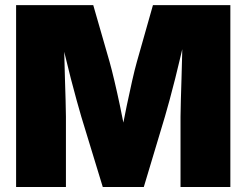

<svg xmlns="http://www.w3.org/2000/svg" viewBox="-20 -748 986 768"><path d="M44.4 0V-727.5H353L418.5 -500Q426.8 -470.7 437.7 -424.3Q448.7 -377.9 459.7 -325.7Q470.7 -273.4 480 -225.3Q489.3 -177.2 494.6 -144H452.6Q458 -177.2 467 -225.3Q476.1 -273.4 487.1 -325.7Q498 -377.9 508.5 -424.3Q519 -470.7 527.3 -500L591.8 -727.5H901.4V0H702.1V-281.2Q702.1 -306.2 703.4 -346.9Q704.6 -387.7 706.1 -436Q707.5 -484.4 708.7 -533.7Q710 -583 710 -625H725.1Q715.8 -580.1 704.3 -530.8Q692.9 -481.4 680.9 -434.3Q668.9 -387.2 658.2 -347.4Q647.5 -307.6 639.6 -281.2L555.2 0H391.1L305.2 -281.2Q297.4 -307.6 286.4 -347.4Q275.4 -387.2 263.2 -434.3Q251 -481.4 239.3 -530.8Q227.5 -580.1 217.8 -625H235.8Q235.8 -583 237.1 -533.7Q238.3 -484.4 239.7 -436Q241.2 -387.7 242.4 -346.9Q243.7 -306.2 243.7 -281.2V0Z"/></svg>

Font: Inter 20pt Black
Style: Regular
Weight: 900
Version: Version 4.001;git-66647c0bb